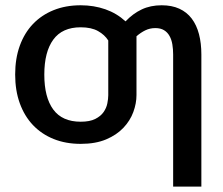

<svg xmlns="http://www.w3.org/2000/svg" viewBox="-20 -538 844 728"><path d="M743.5 169.5V-331.5C743.5 -359.8 740.5 -385.5 734.5 -408.5C728.5 -431.5 719.3 -451.2 707 -467.5C694.7 -483.8 679 -496.3 660 -505C641 -513.7 618.7 -518 593 -518C564.7 -518 539.4 -512.8 517.2 -502.2C495.1 -491.8 474.7 -476.7 456 -457C434 -477.3 408.5 -492.6 379.5 -502.8C350.5 -512.9 319.3 -518 286 -518C248 -518 213.8 -511.8 183.3 -499.5C152.8 -487.2 126.7 -469.7 105 -447C83.3 -424.3 66.7 -396.8 55 -364.5C43.3 -332.2 37.5 -295.8 37.5 -255.5C37.5 -215.2 43.3 -178.8 55 -146.5C66.7 -114.2 83.3 -86.6 105 -63.7C126.7 -40.9 152.8 -23.3 183.3 -11C213.8 1.3 248 7.5 286 7.5C323.7 7.5 355.8 1.8 382.5 -9.5C409.2 -20.8 431 -35.5 448 -53.5C465 -71.5 477.5 -91.4 485.5 -113.2C493.5 -135.1 497.5 -156.5 497.5 -177.5V-400.5C508.2 -409.8 519.3 -417.3 531 -423C542.7 -428.7 555.3 -431.5 569 -431.5C582.3 -431.5 593.3 -428.8 602 -423.5C610.7 -418.2 617.6 -410.9 622.7 -401.7C627.9 -392.6 631.5 -381.9 633.5 -369.7C635.5 -357.6 636.5 -344.8 636.5 -331.5V169.5ZM286 -76.5C239.3 -76.5 204.7 -91.9 182 -122.7C159.3 -153.6 148 -197.7 148 -255C148 -312.3 159.3 -356.6 182 -387.7C204.7 -418.9 239.3 -434.5 286 -434.5C313 -434.5 334.9 -429.7 351.7 -420.2C368.6 -410.7 381.5 -398.8 390.5 -384.5V-177C390.5 -168 389.3 -157.7 387 -146C384.7 -134.3 379.9 -123.3 372.7 -113C365.6 -102.7 355.1 -94 341.2 -87C327.4 -80 309 -76.5 286 -76.5Z"/></svg>

Font: Lato Semibold
Style: Regular
Weight: 600
Designer: Lukasz Dziedzic
Foundry: tyPoland Lukasz Dziedzic
Version: Version 2.006; 2014-01-15